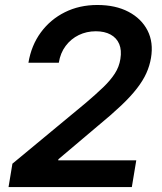

<svg xmlns="http://www.w3.org/2000/svg" viewBox="-20 -758 655 778"><path d="M14.6 0 30.3 -94.7 325.7 -339.4Q367.7 -375 397.7 -403.8Q427.7 -432.6 445.3 -460Q462.9 -487.3 467.8 -519Q473.6 -554.7 463.1 -579.6Q452.6 -604.5 428.2 -617.9Q403.8 -631.3 368.2 -631.3Q331.1 -631.3 299.3 -616Q267.6 -600.6 246.1 -572Q224.6 -543.5 218.3 -503.9H95.2Q106.9 -574.2 145.5 -626.7Q184.1 -679.2 242.9 -708.5Q301.8 -737.8 374.5 -737.8Q448.2 -737.8 500.7 -710.2Q553.2 -682.6 577.9 -634.3Q602.5 -585.9 591.8 -522.9Q586.4 -491.2 573 -461.4Q559.6 -431.6 534.9 -399.7Q510.3 -367.7 470.9 -330.3Q431.6 -293 374.5 -246.1L216.8 -112.8L215.8 -108.4H532.2L514.2 0Z"/></svg>

Font: Inter 18pt SemiBold
Style: Italic
Weight: 600
Italic angle: -9.3988°
Designer: Rasmus Andersson
Foundry: rsms
Version: Version 4.001;git-66647c0bb